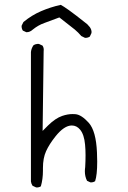

<svg xmlns="http://www.w3.org/2000/svg" viewBox="-20 -790 540 812"><path d="M340.8 -629.9Q352.1 -629.9 359.9 -635.3L366.7 -649.9Q367.2 -651.4 367.2 -655Q367.2 -658.7 365.5 -664.3Q363.8 -669.9 359.9 -675.3L349.1 -687.5Q296.9 -729 272.2 -746.6Q247.6 -764.2 236.8 -769.5Q193.4 -759.8 153.6 -742.7Q113.8 -725.6 79.1 -696.8L71.8 -682.1Q71.3 -680.7 71.3 -679.7Q71.3 -668.5 76.7 -660.6L91.3 -653.8Q92.3 -653.8 92.8 -653.8Q106.4 -653.8 118.2 -664.6Q141.6 -683.6 167.2 -692.6Q192.9 -701.7 231 -716.3Q258.8 -693.8 274.2 -682.4Q289.6 -670.9 296.4 -665Q311.5 -652.3 323.7 -637.7L338.4 -630.4Q339.8 -629.9 340.8 -629.9ZM161.6 -67.4V-79.6Q161.6 -121.1 174.8 -150.4Q188 -179.7 214.8 -213.4Q251.5 -259.3 283.7 -259.3Q304.2 -259.3 318.8 -241.7Q335.9 -221.2 339.8 -178.2Q341.8 -157.2 341.8 -133.3Q341.8 -109.4 340.3 -83.5Q338.9 -74.2 338.9 -65.4Q338.9 -43.5 348.1 -25.4L361.8 -19Q363.3 -18.6 364.3 -18.6Q375 -18.6 382.3 -23.9Q391.1 -49.8 391.1 -106.4Q391.1 -124.5 390.1 -145.5Q386.2 -235.8 355.5 -270.5Q324.7 -304.7 299.3 -307.1Q293.5 -307.6 286.6 -307.6Q266.1 -307.6 243.2 -299.8Q214.4 -290 183.1 -259.3L160.2 -236.3L164.6 -573.2Q165 -576.2 165 -579.6Q165 -589.4 159.7 -597.2L145 -604Q143.6 -604.5 140.1 -604.5Q136.7 -604.5 131.3 -603Q126 -601.6 121.1 -598.1Q112.3 -584.5 110.8 -569.8V-22.5Q112.3 -12.2 117.7 -4.4L132.3 2.4Q133.8 2.9 137 2.9Q140.1 2.9 144.5 1.7Q148.9 0.5 152.8 -2Q161.6 -32.7 161.6 -67.4Z"/></svg>

Font: NaikaiFont
Style: ExtraLight
Weight: 200
Version: Version 1.89